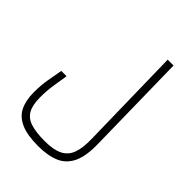

<svg xmlns="http://www.w3.org/2000/svg" viewBox="-245 -803 1077 1077"><g transform="rotate(45 293.0 -264.5)"><path d="M262.2 163.6Q175.8 163.6 125.2 141.1Q74.7 118.7 53.2 74.7Q31.7 30.8 31.7 -33.7Q31.7 -87.4 39.8 -134.8Q47.9 -182.1 56.2 -226.6H98.1Q91.8 -184.1 84.2 -137.5Q76.7 -90.8 76.7 -38.6Q76.7 22 95.5 56.2Q114.3 90.3 156.7 104Q199.2 117.7 269 117.7Q337.4 117.7 376.7 98.4Q416 79.1 431.9 36.9Q447.8 -5.4 446.3 -74.7L433.6 -693.4H480L491.2 -81.5Q493.2 13.2 467.3 66.7Q441.4 120.1 389.9 141.8Q338.4 163.6 262.2 163.6Z"/></g></svg>

Font: Cascadia Code NF ExtraLight
Style: Regular
Weight: 200
Monospace: yes
Designer: Aaron Bell
Foundry: Saja Typeworks
Version: Version 2404.023; ttfautohint (v1.8.4)